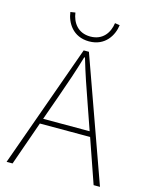

<svg xmlns="http://www.w3.org/2000/svg" viewBox="-124 -916 768 993"><g transform="rotate(15 260.0 -419.0)"><path d="M260 -712C347 -712 385 -779 392 -834L366 -838C359 -786 327 -738 260 -738C193 -738 161 -786 154 -838L128 -834C135 -779 173 -712 260 -712ZM476 0H510L274 -660H246L10 0H42L125 -236H394L476 0ZM135 -264 182 -396C210 -476 234 -544 258 -626H262C286 -544 310 -476 338 -396L384 -264H135Z"/></g></svg>

Font: Assistant ExtraLight
Style: Regular
Weight: 275
Designer: Hebrew By Ben Nathan, Latin by Paul Hunt
Version: Version 2.001;PS 002.001;hotconv 1.0.88;makeotf.lib2.5.64775